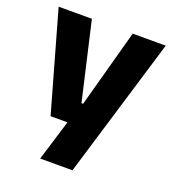

<svg xmlns="http://www.w3.org/2000/svg" viewBox="-123 -588 773 855"><g transform="rotate(20 263.0 -160.0)"><path d="M332 -122.5 250 -87 360.5 -491.5H517L316.5 172H163.5L240 -78L312 -21H142.5L9.5 -491.5H167L252 -122.5Z"/></g></svg>

Font: Anek Odia Medium
Style: Bold
Weight: 700
Version: Version 1.003